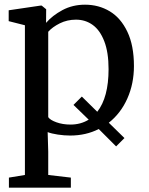

<svg xmlns="http://www.w3.org/2000/svg" viewBox="-20 -582 651 840"><path d="M456 -45 524.5 22 488 58.5 412 -17.5Q356 11 287 11Q261 11 233 6.8Q205 2.5 188.5 -4L191 80.5V183.5L290 195V239H19V195L89 183.5V-471.5L18 -489.5V-537L157 -557.5H162.5L182 -541.5L181.5 -482Q209 -514 253.2 -537.8Q297.5 -561.5 352 -561.5Q412 -561.5 460.2 -532.5Q508.5 -503.5 537.2 -443.2Q566 -383 566 -293Q566 -216 537.2 -151.2Q508.5 -86.5 456 -45ZM191 -69.5Q199 -57 226.8 -47Q254.5 -37 288.5 -37Q333 -37 368 -58.5L301.5 -123L338 -159.5L405.5 -93Q455 -156 455 -279.5Q455 -353 436.2 -401.5Q417.5 -450 385.5 -473Q353.5 -496 312.5 -496Q274 -496 241.5 -479.8Q209 -463.5 191 -443Z"/></svg>

Font: Merriweather 12pt
Style: Regular
Weight: 400
Designer: Eben Sorkin
Foundry: Eben Sorkin
Version: Version 2.100